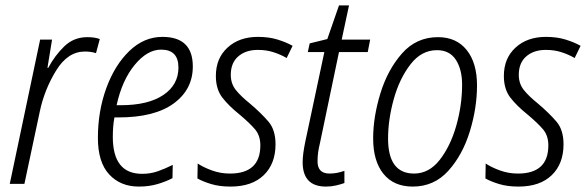

<svg xmlns="http://www.w3.org/2000/svg" viewBox="-20 -678 2162 708"><path d="M16 0H70L127 -268Q144 -348 187 -418Q230 -488 293 -488Q316 -488 334 -482L348 -534Q330 -541 302 -541Q252 -541 217 -507Q182 -473 158 -428H155L172 -532H128Z M492 10Q529 10 560 1Q591 -8 616 -21L617 -70Q589 -56 562 -46.5Q535 -37 504 -37Q396 -37 396 -173Q396 -214 402 -245H417Q550 -245 620.5 -296.5Q691 -348 691 -433Q691 -542 579 -542Q511 -542 457 -490Q403 -438 372 -353Q341 -268 341 -169Q341 -80 382.5 -35Q424 10 492 10ZM410 -290Q430 -382 476.5 -438.5Q523 -495 574 -495Q638 -495 638 -429Q638 -365 582 -327.5Q526 -290 425 -290Z M830 10Q909 10 952.5 -32Q996 -74 996 -146Q996 -199 970 -229.5Q944 -260 903 -295Q867 -324 849 -347Q831 -370 831 -402Q831 -446 858.5 -470Q886 -494 931 -494Q963 -494 990 -485Q1017 -476 1037 -464L1059 -509Q1036 -522 1004 -532Q972 -542 931 -542Q862 -542 819 -502.5Q776 -463 776 -398Q776 -349 800 -318Q824 -287 863 -256Q901 -224 920.5 -201Q940 -178 940 -142Q940 -38 828 -38Q793 -38 761.5 -49.5Q730 -61 709 -75L708 -20Q727 -9 758 0.5Q789 10 830 10Z M1182 10Q1201 10 1218.5 6Q1236 2 1250 -3V-48Q1222 -38 1195 -38Q1149 -38 1151 -87Q1151 -115 1160 -151L1230 -486H1336L1345 -532H1240L1267 -658H1230L1187 -534L1122 -518L1115 -486H1176L1105 -152Q1101 -132 1098.5 -113.5Q1096 -95 1096 -80Q1096 10 1182 10Z M1502 10Q1581 10 1633.5 -48.5Q1686 -107 1712.5 -193.5Q1739 -280 1739 -363Q1739 -446 1701 -493.5Q1663 -541 1595 -541Q1515 -541 1462 -480.5Q1409 -420 1382.5 -333Q1356 -246 1356 -168Q1356 -84 1394 -37Q1432 10 1502 10ZM1507 -38Q1411 -38 1411 -167Q1411 -237 1432 -312.5Q1453 -388 1493.5 -440.5Q1534 -493 1591 -493Q1638 -493 1661 -457.5Q1684 -422 1684 -366Q1684 -290 1662.5 -214.5Q1641 -139 1601.5 -88.5Q1562 -38 1507 -38Z M1892 10Q1971 10 2014.5 -32Q2058 -74 2058 -146Q2058 -199 2032 -229.5Q2006 -260 1965 -295Q1929 -324 1911 -347Q1893 -370 1893 -402Q1893 -446 1920.5 -470Q1948 -494 1993 -494Q2025 -494 2052 -485Q2079 -476 2099 -464L2121 -509Q2098 -522 2066 -532Q2034 -542 1993 -542Q1924 -542 1881 -502.5Q1838 -463 1838 -398Q1838 -349 1862 -318Q1886 -287 1925 -256Q1963 -224 1982.5 -201Q2002 -178 2002 -142Q2002 -38 1890 -38Q1855 -38 1823.5 -49.5Q1792 -61 1771 -75L1770 -20Q1789 -9 1820 0.5Q1851 10 1892 10Z"/></svg>

Font: Noto Sans Display SemiCondensed Light
Style: Italic
Weight: 300
Width: 4
Italic angle: -12°
Designer: Monotype Design Team
Foundry: Monotype Imaging Inc.
Version: Version 1.900